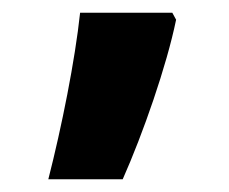

<svg xmlns="http://www.w3.org/2000/svg" viewBox="-20 -247 360 302"><path d="M251 -227H106C98 -152 77 -47 56 35H173C205 -37 242 -143 257 -216Z"/></svg>

Font: Noto Sans Kannada UI SemiCondensed ExtraBold
Style: Regular
Weight: 800
Width: 4
Designer: Jelle Bosma - Monotype Design Team
Foundry: Monotype Imaging Inc.
Version: Version 2.005